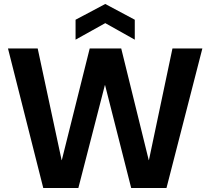

<svg xmlns="http://www.w3.org/2000/svg" viewBox="-20 -943 1055 963"><path d="M197 0 20 -700H169L289 -140H290L430 -700H588L726 -140H727L845 -700H995L815 0H638L507 -516H506L373 0ZM359 -744V-844L508 -923L656 -844V-744L508 -827Z"/></svg>

Font: DM Sans 28pt ExtraBold
Style: Regular
Weight: 800
Version: Version 4.004;gftools[0.9.30]